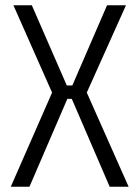

<svg xmlns="http://www.w3.org/2000/svg" viewBox="-20 -710 529 730"><path d="M253 -334H236L92 0H21L178 -358L31 -690H101L234 -385H255L387 -690H459L310 -358L469 0H397Z"/></svg>

Font: exo2condensed_l
Style: Regular
Weight: 300
Width: 3
Designer: Natanael Gama
Version: Version 1.001;PS 001.001;hotconv 1.0.70;makeotf.lib2.5.58329